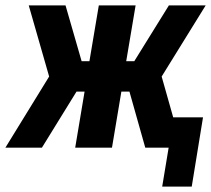

<svg xmlns="http://www.w3.org/2000/svg" viewBox="-45 -550 786 715"><path d="M669 145 711 -113H600L557 -265L721 -530H584L455 -322H425L460 -530H323L288 -322H259L199 -530H62L138 -265L-25 0H111L240 -209H270L235 0H372L407 -209H437L496 0H583L559 145Z"/></svg>

Font: Iosevka Sparkle Extrabold
Style: Italic
Weight: 800
Italic angle: -9°
Designer: Belleve Invis
Foundry: Belleve Invis
Version: Version 4.5.0; ttfautohint (v1.8.3)